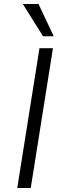

<svg xmlns="http://www.w3.org/2000/svg" viewBox="-20 -948 320 968"><path d="M67 0 179 -705H247L135 0ZM197 -765 95 -928H174L251 -765Z"/></svg>

Font: Nunito Sans 7pt SemiCondensed Light
Style: Italic
Weight: 300
Width: 4
Italic angle: -9°
Designer: Vernon Adams
Foundry: Vernon Adams
Version: Version 3.101;gftools[0.9.27]